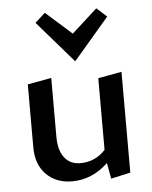

<svg xmlns="http://www.w3.org/2000/svg" viewBox="-52 -742 631 795"><g transform="rotate(-5 264.0 -345.0)"><path d="M420 -661 272 -488 122 -661 164 -699 272 -603 378 -699ZM361 -410 459 -428V-9L378 9L366 -57Q300 6 216 6Q150 6 109 -35.5Q68 -77 68 -148V-410L167 -428V-183Q167 -128 190.5 -97Q214 -66 257 -66Q318 -66 361 -112Z"/></g></svg>

Font: EauTest Semibold
Style: Regular
Weight: 600
Designer: Christian Thalmann (Catharsis Fonts)
Version: Version 0.001;PS 000.001;hotconv 1.0.88;makeotf.lib2.5.64775